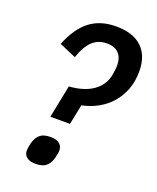

<svg xmlns="http://www.w3.org/2000/svg" viewBox="-135 -791 721 883"><g transform="rotate(20 225.0 -349.5)"><path d="M137 -216 169 -376Q241 -381 284.5 -411Q328 -441 339 -491Q341 -502 343 -517Q345 -532 345 -542Q345 -580 325 -601Q305 -622 267 -622Q225 -622 196.5 -595.5Q168 -569 149 -512L67 -547Q101 -632 152.5 -671Q204 -710 280 -710Q363 -710 406.5 -669Q450 -628 450 -551Q450 -504 435.5 -464.5Q421 -425 395 -394.5Q369 -364 333 -343.5Q297 -323 253 -314L233 -216ZM145 11Q118 11 103 -1Q88 -13 88 -34Q88 -40 90 -51.5Q92 -63 95 -74Q103 -101 120 -115Q137 -129 172 -129Q199 -129 214 -117Q229 -105 229 -84Q229 -78 227 -66.5Q225 -55 222 -44Q214 -17 197 -3Q180 11 145 11Z"/></g></svg>

Font: IBM Plex Sans Cond Medm
Style: Italic
Weight: 500
Width: 3
Italic angle: -11°
Designer: Mike Abbink, Paul van der Laan, Pieter van Rosmalen
Foundry: Bold Monday
Version: Version 1.3